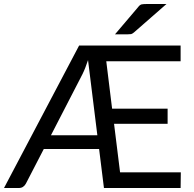

<svg xmlns="http://www.w3.org/2000/svg" viewBox="-23 -946 974 966"><path d="M466.8 -265.6Q455.1 -360.4 419.9 -643.6Q413.1 -623 406.2 -605.5Q399.4 -587.9 391.6 -572.3Q338.9 -469.7 233.4 -265.6Q292 -265.6 466.8 -265.6ZM886.7 -79.1Q886.7 -59.6 885.7 0Q789.1 0 500 0Q494.1 -48.8 475.6 -196.3Q406.2 -196.3 197.3 -196.3Q174.8 -152.3 107.4 -22.5Q102.5 -12.7 92.8 -5.9Q84 0 70.3 0Q45.9 0 -2.9 0Q91.8 -178.7 375 -716.8Q502.9 -716.8 885.7 -716.8Q885.7 -696.3 885.7 -637.7Q793 -637.7 511.7 -637.7Q519.5 -578.1 541 -399.4Q611.3 -399.4 820.3 -399.4Q820.3 -380.9 820.3 -323.2Q752.9 -323.2 550.8 -323.2Q558.6 -262.7 581.1 -79.1Q657.2 -79.1 886.7 -79.1ZM814.5 -925.8Q773.4 -890.6 651.4 -783.2Q643.6 -776.4 636.7 -774.4Q629.9 -773.4 620.1 -773.4Q598.6 -773.4 555.7 -773.4Q585 -807.6 671.9 -910.2Q679.7 -920.9 688.5 -923.8Q697.3 -925.8 713.9 -925.8Q747.1 -925.8 814.5 -925.8Z"/></svg>

Font: Lato
Style: Regular
Weight: 400
Designer: Lukasz Dziedzic with Adam Twardoch and Botio Nikoltchev
Version: Version 2.015; 2015-08-06; http://www.latofonts.com/